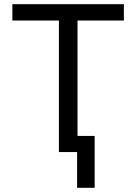

<svg xmlns="http://www.w3.org/2000/svg" viewBox="-20 -727 651 918"><path d="M39.1 -707H572.3V-628.9H350.6V-77.1H432.6V170.9H348.6V0H261.7V-628.9H39.1Z"/></svg>

Font: Pretendard
Style: Regular
Weight: 400
Designer: Base glyphs from Inter by Rasmus Andersson; Hangeul glyphs from Noto Sans CJK(Source Han Sans) by Jang Soo-young and Kan
Foundry: Kil Hyung-jin
Version: Version 1.309